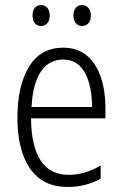

<svg xmlns="http://www.w3.org/2000/svg" viewBox="-20 -731 485 761"><path d="M230 -542Q288 -542 325.5 -509.5Q363 -477 380.5 -422.5Q398 -368 398 -303V-262H103Q104 -152 141 -95Q178 -38 252 -38Q316 -38 379 -75V-23Q350 -7 318 1.5Q286 10 248 10Q180 10 136 -24Q92 -58 70.5 -120Q49 -182 49 -264Q49 -391 95 -466.5Q141 -542 230 -542ZM230 -495Q175 -495 142.5 -448Q110 -401 105 -307H345Q345 -359 333 -402Q321 -445 295.5 -470Q270 -495 230 -495ZM109 -670Q109 -689 118 -700Q127 -711 143 -711Q158 -711 167.5 -700Q177 -689 177 -670Q177 -650 167.5 -639Q158 -628 143 -628Q127 -628 118 -639Q109 -650 109 -670ZM271 -670Q271 -689 280.5 -700Q290 -711 305 -711Q320 -711 330 -700Q340 -689 340 -670Q340 -650 330.5 -639Q321 -628 305 -628Q290 -628 280.5 -639Q271 -650 271 -670Z"/></svg>

Font: Noto Sans Sinhala Condensed Light
Style: Regular
Weight: 300
Width: 3
Designer: Jelle Bosma - Monotype Design Team
Foundry: Monotype Imaging Inc.
Version: Version 2.006; ttfautohint (v1.8.4.7-5d5b)